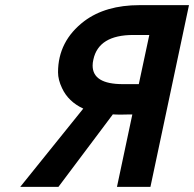

<svg xmlns="http://www.w3.org/2000/svg" viewBox="-20 -731 759 751"><path d="M522.9 -401.9 564 -594.2H501.5Q365.7 -594.2 345.2 -498Q342.3 -485.4 342.3 -474.6Q342.3 -401.9 460.4 -401.9ZM479 -283.2 453.1 -282.7Q432.1 -282.7 421.4 -283.7L208.5 0H59.1L305.7 -306.2Q247.1 -333.5 222.7 -386.2Q207 -418.9 207 -448.2Q207 -570.3 309.6 -648.4Q393.1 -710.9 525.9 -710.9H719.2L568.4 0H437.5L497.6 -283.2Z"/></svg>

Font: Tuffy
Style: BoldItalic
Weight: 700
Italic angle: -12°
Designer: Thatcher Ulrich, Karoly Barta, Michael Everson
Version: Version 001.271